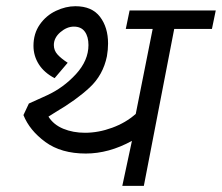

<svg xmlns="http://www.w3.org/2000/svg" viewBox="-20 -604 721 624"><path d="M447.5 0H377.5L408.8 -146.2Q333.8 -105 258.8 -105Q178.8 -105 127.5 -142.5Q76.2 -180 56.2 -230L73.8 -267.5Q80 -270 133.1 -294.4Q186.2 -318.8 226.9 -363.1Q267.5 -407.5 267.5 -457.5Q267.5 -485 255.6 -501.2Q243.8 -517.5 220 -517.5Q197.5 -517.5 176.2 -499.4Q155 -481.2 155 -457.5Q155 -440 166.9 -426.9Q178.8 -413.8 200 -400L157.5 -350Q123.8 -367.5 106.2 -395Q88.8 -422.5 88.8 -455Q88.8 -495 109.4 -524.4Q130 -553.8 161.9 -568.8Q193.8 -583.8 225 -583.8Q278.8 -583.8 305 -549.4Q331.2 -515 331.2 -462.5Q331.2 -442.5 327.5 -421.2Q315 -360 271.2 -319.4Q227.5 -278.8 161.2 -240L137.5 -225Q153.8 -198.8 185.6 -185.6Q217.5 -172.5 256.2 -172.5Q300 -172.5 344.4 -188.8Q388.8 -205 421.2 -233.8L476.2 -510H388.8L401.2 -570H681.2L668.8 -510H546.2Z"/></svg>

Font: Cambay
Style: Italic
Weight: 400
Italic angle: -11°
Designer: Pooja Saxena
Foundry: Pooja Saxena
Version: Version 1.019;PS 001.019;hotconv 1.0.70;makeotf.lib2.5.58329